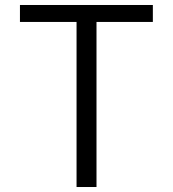

<svg xmlns="http://www.w3.org/2000/svg" viewBox="-20 -750 693 770"><path d="M593 -730V-662H367V0H287V-662H60V-730Z"/></svg>

Font: M PLUS 1p
Style: Regular
Weight: 400
Version: Version 1.062